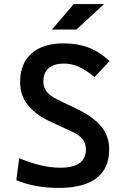

<svg xmlns="http://www.w3.org/2000/svg" viewBox="-20 -917 626 947"><path d="M269 9.8Q210 9.8 157.2 0Q104.5 -9.8 60.5 -28.3L74.7 -136.7Q128.4 -114.3 179.2 -102.1Q230 -89.8 276.9 -89.8Q340.3 -89.8 372.1 -112.3Q403.8 -134.8 403.8 -179.2Q403.8 -236.3 341.8 -264.6L228 -317.4Q156.2 -350.6 117.7 -398.4Q79.1 -446.3 79.1 -512.7Q79.1 -603.5 135.3 -653.3Q191.4 -703.1 294.4 -703.1Q362.8 -703.1 417.5 -682.1Q472.2 -661.1 520.5 -615.7L446.3 -536.6Q405.8 -570.8 369.4 -587.2Q333 -603.5 294.9 -603.5Q247.1 -603.5 220.5 -581.1Q193.8 -558.6 193.8 -515.1Q193.8 -484.4 211.7 -463.4Q229.5 -442.4 263.7 -425.8L362.8 -377.9Q438.5 -341.3 478.5 -294.2Q518.6 -247.1 518.6 -179.7Q518.6 -86.4 455.8 -38.3Q393.1 9.8 269 9.8ZM236.3 -771.5 344.2 -897H493.7L356.9 -771.5Z"/></svg>

Font: Cascadia Code Medium
Style: Regular
Weight: 500
Monospace: yes
Designer: Aaron Bell
Foundry: Saja Typeworks
Version: Version 2407.024